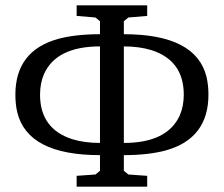

<svg xmlns="http://www.w3.org/2000/svg" viewBox="-20 -700 844 724"><path d="M38 -343Q38 -508 198 -553Q264 -571 357 -571V-620L340 -634L269 -640V-680H535V-640L464 -634L447 -620V-571Q720 -571 759 -409Q766 -378 766 -343Q766 -178 606 -133Q540 -115 447 -115V-56L464 -42L535 -37V4H269V-37L340 -42L357 -56V-115Q84 -115 45 -277Q38 -307 38 -343ZM131 -343Q131 -214 253 -175Q299 -161 357 -161V-525Q193 -525 146 -421Q131 -386 131 -343ZM447 -161Q611 -161 658 -265Q673 -300 673 -343Q673 -472 551 -511Q505 -525 447 -525Z"/></svg>

Font: Khartiya
Style: Regular
Weight: 500
Version: Version 1.0.1